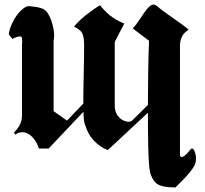

<svg xmlns="http://www.w3.org/2000/svg" viewBox="-20 -655 904 848"><path d="M42 -70.8Q55.2 -82 66.2 -101.3Q77.1 -120.6 77.1 -144V-455.1Q77.1 -456.1 77.6 -460.2Q78.1 -464.4 78.1 -467.8Q78.1 -488.3 75.2 -491.2Q67.4 -500 34.2 -482.9Q32.2 -486.8 26.4 -493.7Q20.5 -500.5 19 -502.9Q20.5 -525.4 35.2 -555.2Q50.3 -586.9 72 -607.9Q93.8 -628.9 107.9 -627.9Q140.6 -625.5 159.7 -619.6Q178.7 -613.8 188 -601.1Q202.6 -580.1 210.9 -550.3Q219.2 -520.5 219.2 -496.1Q219.2 -491.7 218 -484.1Q216.8 -476.6 216.8 -475.1V-164.1Q227.1 -157.2 246.3 -143.3Q265.6 -129.4 275.9 -122.1L348.1 -197.8Q347.7 -235.4 349.4 -310.5Q351.1 -385.7 351.1 -401.9Q351.1 -410.6 351.3 -427.7Q351.6 -444.8 351.6 -452.4Q351.6 -460 350.8 -472.4Q350.1 -484.9 348.6 -491.5Q347.2 -498 344.2 -505.4Q341.3 -512.7 336.9 -517.1Q324.7 -529.3 307.1 -537.1Q326.2 -562 359.9 -588.6Q393.6 -615.2 421.9 -631.8Q437 -611.3 466.8 -585.9Q497.1 -563.5 528.8 -550.8Q491.7 -480.5 486.8 -469.2V-189Q486.8 -177.2 488.8 -170.9V-169.9Q491.7 -154.8 500.7 -143.1Q509.8 -131.3 517.6 -127L524.9 -123Q546.4 -113.8 558.1 -119.1Q559.6 -120.1 562 -121.6Q564.5 -123 565.9 -124.3Q567.4 -125.5 567.9 -127Q589.4 -148.4 633.3 -191.4Q633.3 -345.7 638.2 -475.1Q626 -483.9 602.1 -502.2Q578.1 -520.5 565.9 -529.8Q572.8 -536.1 581.3 -547.1Q589.8 -558.1 596.9 -569.1Q604 -580.1 612.3 -592.3Q620.6 -604.5 627.7 -613.3Q634.8 -622.1 643.1 -628.7Q651.4 -635.3 658.4 -634.8Q665.5 -634.3 673.8 -627.9Q693.4 -610.4 743.4 -575.9Q793.5 -541.5 813 -523.9Q792 -509.8 785.2 -496.1Q774.9 -477.1 774.9 -454.1V24.9Q774.9 33.2 777.6 36.4Q780.3 39.6 784.9 38.1Q789.6 36.6 793.9 33.7Q798.3 30.8 803.2 25.9Q808.6 20.5 813.2 14.9Q817.9 9.3 819.8 6.8Q821.8 4.4 824 2.7Q826.2 1 828.1 1Q836.4 1 842.5 22.7Q848.6 44.4 842.8 65.9Q835.9 94.7 754.9 172.9Q694.3 172.9 671.9 155.8Q660.2 146.5 652.6 131.3Q645 116.2 643.3 107.7Q641.6 99.1 639.2 83Q633.3 26.9 633.3 -157.2Q513.7 -46.4 456.1 7.8Q424.8 -3.4 396 -32.2Q376.5 -52.7 365 -79.1Q353.5 -105.5 351.3 -120.6Q349.1 -135.7 349.1 -148.9Q349.1 -151.4 348.9 -155.3Q348.6 -159.2 348.6 -161.6L194.8 1H151.9Q141.1 -32.7 119.4 -53Q97.7 -73.2 75.2 -70.8Q62.5 -70.8 46.9 -60.1Q46.4 -62 44.4 -65.4Q42.5 -68.8 42 -70.8Z"/></svg>

Font: KJV1611
Style: Regular
Weight: 400
Version: Version 3.6.1